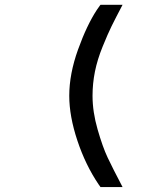

<svg xmlns="http://www.w3.org/2000/svg" viewBox="-20 -670 626 781"><path d="M388.7 -650.4H478.5Q449.2 -594.7 434.1 -564Q418.9 -533.2 397.5 -480.5Q376 -427.7 366.2 -378.9Q356.4 -330.1 356.4 -280.3Q356.4 -214.8 377 -143.6Q397.5 -72.3 417.5 -29.8Q437.5 12.7 478.5 90.8H388.7Q387.7 88.9 385.7 86.4Q383.8 84 381.8 81.1Q328.1 2 294.9 -97.7Q261.7 -197.3 261.7 -280.3Q261.7 -369.1 297.4 -468.3Q333 -567.4 374 -629.9Q376 -631.8 385.7 -646.5Z"/></svg>

Font: Thabit-Bold-Oblique
Style: Bold Oblique
Weight: 700
Designer: Regenerated by Nadim Shaikli
Foundry: MAK Alagha
Version: 0.01